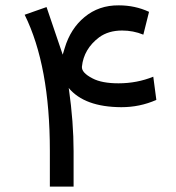

<svg xmlns="http://www.w3.org/2000/svg" viewBox="-20 -693 647 707"><path d="M528.8 -649.4C494.1 -665.5 457 -673.3 417.5 -673.3C368.2 -673.8 326.2 -659.2 291 -629.9C256.8 -601.6 232.4 -563.5 218.3 -516.1L210.9 -491.7C189 -556.6 169.4 -614.7 151.4 -667L70.8 -638.7C132.8 -513.2 163.6 -346.2 163.6 -137.7V-5.9H251V-136.2C251 -208 245.1 -283.7 233.9 -363.8L232.9 -369.1C272 -322.3 336.4 -298.8 426.3 -298.3H426.8C472.2 -298.3 515.1 -307.1 555.7 -325.2L544.4 -410.6C504.9 -394.5 461.9 -386.2 416.5 -386.2C376 -386.2 343.8 -392.1 320.8 -404.3C293 -418.5 280.3 -433.1 281.7 -447.8C286.1 -491.2 307.6 -527.3 345.2 -555.7C368.2 -572.3 396 -580.6 429.7 -580.6C456.5 -580.6 482.9 -575.7 507.8 -565.4Z"/></svg>

Font: Nahid
Style: Regular
Weight: 400
Foundry: DejaVu fonts team - Redesigned by Saber Rastikerdar
Version: Version 0.3.0